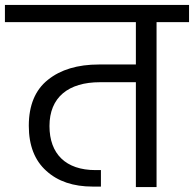

<svg xmlns="http://www.w3.org/2000/svg" viewBox="-47 -760 788 780"><path d="M-27 -670H505V-498H355C268 -498 199 -477 148 -436C96 -395 70 -332 70 -249C70 -169 94 -108 141 -66C188 -23 251 -2 330 -2H363V-69H341C220 -69 154 -135 154 -248C154 -365 231 -426 359 -426H505V0H589V-670H721V-740H-27Z"/></svg>

Font: Poppins
Style: Regular
Weight: 400
Designer: Ninad Kale (Devanagari), Jonny Pinhorn (Latin)
Foundry: Indian Type Foundry
Version: 4.004